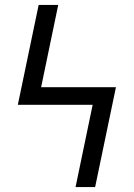

<svg xmlns="http://www.w3.org/2000/svg" viewBox="-20 -755 540 775"><path d="M285 0 354 -332H52L136 -735H215L146 -403H448L364 0Z"/></svg>

Font: Moesevka
Style: Regular
Weight: 400
Monospace: yes
Designer: Belleve Invis
Foundry: Belleve Invis
Version: Version 32.5.0; ttfautohint (v1.8.4)